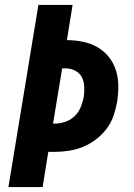

<svg xmlns="http://www.w3.org/2000/svg" viewBox="-20 -755 540 775"><path d="M14 0 135 -735H273L250 -593Q283 -593 314.5 -586.5Q346 -580 372.5 -565Q399 -550 418.5 -526Q438 -502 447.5 -472.5Q457 -443 457.5 -410.5Q458 -378 453 -345Q448 -317 438.5 -288.5Q429 -260 410.5 -235.5Q392 -211 367 -192Q342 -173 314.5 -162Q287 -151 258 -146.5Q229 -142 200 -142H175L152 0ZM194 -256H200Q221 -256 242.5 -263Q264 -270 280.5 -285.5Q297 -301 305.5 -322Q314 -343 318 -363Q321 -384 320 -405Q319 -426 310.5 -443Q302 -460 284 -469.5Q266 -479 245 -479H231Z"/></svg>

Font: Iosevka Heavy Oblique
Style: Regular
Weight: 900
Italic angle: -9°
Monospace: yes
Designer: Belleve Invis
Foundry: Belleve Invis
Version: Version 32.5.0; ttfautohint (v1.8.4)